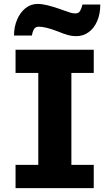

<svg xmlns="http://www.w3.org/2000/svg" viewBox="-20 -969 573 989"><path d="M462.9 -712.9V-593.3H347.7V-119.6H462.9V0H60.1V-119.6H177.2V-593.3H60.1V-712.9ZM172.9 -948.7Q196.8 -948.7 223.6 -942.1Q250.5 -935.5 287.6 -922.9L310.5 -914.6Q333 -906.2 344.5 -903.1Q356 -899.9 369.6 -899.9Q384.8 -899.9 392.6 -912.8Q400.4 -925.8 404.8 -945.8H496.6Q496.6 -897 480.5 -860.1Q464.4 -823.2 436.3 -803Q408.2 -782.7 373 -782.7Q350.1 -782.7 330.1 -788.3Q310.1 -793.9 277.8 -807.1Q215.3 -831.5 179.2 -831.5Q162.6 -831.5 155 -818.6Q147.5 -805.7 144 -786.1H52.2Q52.2 -830.6 68.1 -867.9Q84 -905.3 111.6 -927Q139.2 -948.7 172.9 -948.7Z"/></svg>

Font: Lesson One Extra
Style: Regular
Weight: 800
Designer: But Ko, Victor Gaultney, Annie Olsen, Julie Remington, Don Collingsworth, Eric Hays, Becca Hirsbrunner
Version: Version 1.100